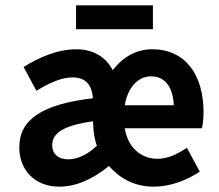

<svg xmlns="http://www.w3.org/2000/svg" viewBox="-20 -686 817 717"><path d="M52 -136C52 -48 113 11 201 11C262 11 322 -14 387 -66C426 -22 479 11 554 11C616 11 676 -12 726 -45L678 -134C641 -110 607 -93 568 -93C506 -93 457 -136 446 -207H734C738 -223 740 -245 740 -267C740 -405 674 -502 548 -502C489 -502 439 -473 401 -424C375 -473 329 -502 265 -502C194 -502 125 -471 68 -436L116 -347C161 -374 207 -397 251 -397C306 -397 324 -361 327 -319C138 -297 52 -240 52 -136ZM264 -666V-577H551V-666ZM175 -144C175 -188 214 -217 327 -233L328 -219C329 -193 333 -164 342 -142C309 -110 270 -91 235 -91C201 -91 175 -108 175 -144ZM446 -293C457 -361 497 -401 544 -401C598 -401 626 -359 629 -293Z"/></svg>

Font: Source Sans Pro SemBd
Style: Regular
Weight: 700
Designer: Paul D. Hunt
Foundry: Adobe Systems Incorporated
Version: Version 2.020;PS 2.0;hotconv 1.0.86;makeotf.lib2.5.63406